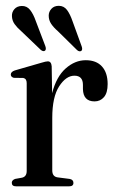

<svg xmlns="http://www.w3.org/2000/svg" viewBox="-20 -656 404 676"><path d="M162 -422.5 163.5 -328Q178.5 -386 211.2 -415Q244 -444 282 -444Q319 -444 339 -422Q359 -400 359 -360Q359 -329 346 -314Q333 -299 313 -299Q273 -299 272 -342.5V-357Q272 -389.5 242 -389.5Q212.5 -389.5 188.2 -352Q164 -314.5 164 -241V-56Q164 -34 183 -31.5L225.5 -26Q238.5 -23.5 238.5 -12Q238.5 0 223.5 0H36.5Q21.5 0 21.5 -12.5Q21.5 -21.5 33 -26L58 -30.5Q74 -34.5 74 -54V-363.5Q74 -379 62 -381.5L28.5 -382Q18 -385 18 -393.5Q18 -403 32 -408L125.5 -435Q141.5 -440 148.5 -440Q160.5 -440 162 -422.5ZM235.5 -581 267.5 -493Q271.5 -481.5 266.5 -477Q260 -472.5 251.5 -479.5L183.5 -546.5Q169 -559 160.2 -572Q151.5 -585 151.5 -601Q151.5 -614.5 161 -625Q170.5 -635.5 187 -635.5Q205 -635.5 216 -620.8Q227 -606 235.5 -581ZM106 -582 139.5 -494Q143.5 -483 139 -478Q133 -473 124 -480L55 -546Q40.5 -558.5 31.5 -571Q22.5 -583.5 22 -599.5Q21.5 -613.5 30.8 -624Q40 -634.5 56.5 -635Q74.5 -635.5 86 -621Q97.5 -606.5 106 -582Z"/></svg>

Font: Fraunces 144pt S050
Style: Regular
Weight: 400
Version: Version 1.000; ttfautohint (v1.8.3)